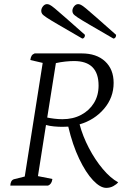

<svg xmlns="http://www.w3.org/2000/svg" viewBox="-20 -900 645 931"><path d="M495 11Q466 11 431 -26Q396 -63 364 -130Q332 -197 311 -286Q298 -285 283 -285Q264 -285 242 -287Q220 -289 203 -294L164 -46L234 -32Q231 -7 213 0H30Q31 -26 48 -31L100 -44L187 -595L127 -609Q129 -623 133.5 -630Q138 -637 148 -641H376Q448 -641 489.5 -602.5Q531 -564 531 -498Q531 -427 484.5 -372.5Q438 -318 366 -297Q381 -240 411 -182.5Q441 -125 478.5 -80.5Q516 -36 553 -16Q545 -6 529.5 2.5Q514 11 495 11ZM339 -604Q320 -604 296.5 -601.5Q273 -599 251 -594L209 -330Q223 -327 243 -324.5Q263 -322 283 -322Q334 -322 373.5 -343Q413 -364 435.5 -400.5Q458 -437 458 -485Q458 -604 339 -604ZM530 -713Q535 -713 539 -717.5Q543 -722 543 -731Q483 -784 448.5 -814.5Q414 -845 397 -859Q380 -873 372.5 -876.5Q365 -880 359 -880Q348 -880 339.5 -869.5Q331 -859 331 -847Q331 -840 335 -833.5Q339 -827 357 -815Q375 -803 415.5 -779.5Q456 -756 530 -713ZM379 -713Q384 -713 388 -717.5Q392 -722 392 -731Q332 -784 297.5 -814.5Q263 -845 246 -859Q229 -873 221.5 -876.5Q214 -880 208 -880Q197 -880 188.5 -869.5Q180 -859 180 -847Q180 -840 184 -833.5Q188 -827 206 -815Q224 -803 264.5 -779.5Q305 -756 379 -713Z"/></svg>

Font: Petrona Light
Style: Italic
Weight: 300
Italic angle: -9°
Designer: Ringo R. Seeber
Foundry: Ringo R. Seeber
Version: Version 2.001; ttfautohint (v1.8.3)